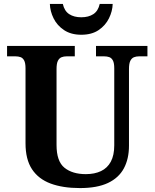

<svg xmlns="http://www.w3.org/2000/svg" viewBox="-20 -948 787 978"><path d="M387 10Q300 10 238 -13Q176 -36 143 -86Q110 -136 110 -218V-600Q110 -627 103 -640Q96 -653 84.5 -657Q73 -661 59 -661H16V-714H361V-661H319Q305 -661 293.5 -656.5Q282 -652 275 -638.5Q268 -625 268 -596V-210Q268 -126 308.5 -93.5Q349 -61 417 -61Q462 -61 494.5 -76.5Q527 -92 544.5 -124.5Q562 -157 562 -208V-600Q562 -627 555 -640Q548 -653 536.5 -657Q525 -661 511 -661H469V-714H731V-661H688Q674 -661 662.5 -656.5Q651 -652 644 -638.5Q637 -625 637 -596V-206Q637 -139 611 -90.5Q585 -42 530 -16Q475 10 387 10ZM394 -771Q342 -771 306.5 -794.5Q271 -818 253 -854.5Q235 -891 234 -928H300Q308 -892 332.5 -876Q357 -860 394 -860Q431 -860 455.5 -876Q480 -892 488 -928H554Q553 -891 535 -854.5Q517 -818 482 -794.5Q447 -771 394 -771Z"/></svg>

Font: Noto Serif Tamil
Style: Bold
Weight: 700
Designer: Indian Type Foundry, Tom Grace, and the Monotype Design Team
Foundry: Monotype Imaging Inc.
Version: Version 2.003